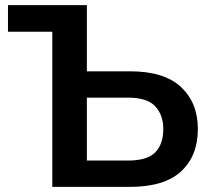

<svg xmlns="http://www.w3.org/2000/svg" viewBox="-20 -731 823 751"><path d="M11.2 -606.9H184.6V0H487.8Q622.6 0 688.2 -60.5Q753.9 -121.1 753.9 -226.6Q753.9 -328.6 688.2 -390.4Q622.6 -452.1 488.3 -452.1H319.8V-710.9H11.2ZM319.8 -349.1H481Q555.7 -349.1 587.2 -315.2Q618.7 -281.2 618.7 -226.6Q618.7 -167 587.2 -135Q555.7 -103 480.5 -103H319.8Z"/></svg>

Font: Roboto Flex
Style: wght 600 wdth 140 opsz 13.0 GRAD 0.00 slnt 0.00 XTRA 468 XOPQ 96 YOPQ 79 YTLC 514 YTUC 712 YTAS 750 YTDE -203.00 YTFI 738
Weight: 600
Width: 8
Designer: Berlow after Robertson
Foundry: Google
Version: Version 3.100